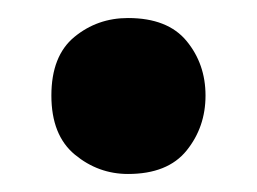

<svg xmlns="http://www.w3.org/2000/svg" viewBox="-20 -185 285 213"><path d="M122 8Q89 8 63 -13.5Q37 -35 37 -79Q37 -123 62.5 -144Q88 -165 122 -165Q166 -165 187 -139.5Q208 -114 208 -79Q208 -44 187 -18Q166 8 122 8Z"/></svg>

Font: Argentum Novus
Style: Bold
Weight: 700
Designer: Julieta Ulanovsky (font) & Cristiano Sobral (main changes)
Foundry: Julieta Ulanovsky (font) & Cristiano Sobral (main changes)
Version: Version 3.00;November 27, 2020;FontCreator 13.0.0.2655 64-bi